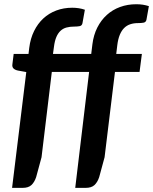

<svg xmlns="http://www.w3.org/2000/svg" viewBox="-20 -763 722 906"><path d="M528.5 -508.5H649.5L638.5 -423.5H522.5L473.5 -21L448 73Q440 97 425.8 110.2Q411.5 123.5 384.5 123.5H335L400.5 -423.5H224.5L176 -21L150.5 73Q142.5 97 128.2 110.2Q114 123.5 87 123.5H37L104 -423L65 -430Q52 -432.5 44.2 -439.5Q36.5 -446.5 38.5 -460L44.5 -508.5H114.5L118 -537.5Q123.5 -581.5 140.8 -616.5Q158 -651.5 184.5 -676Q211 -700.5 245.8 -713.5Q280.5 -726.5 321 -726.5Q353.5 -726.5 380.5 -717L369 -653Q366.5 -641.5 355.2 -639.5Q344 -637.5 329.5 -637.5Q310 -637.5 294 -633.2Q278 -629 266 -618Q254 -607 246 -588.5Q238 -570 234.5 -541.5L230 -508.5H410.5L416 -554Q421.5 -598 439.2 -633Q457 -668 484 -692.5Q511 -717 546.5 -730Q582 -743 623 -743Q639.5 -743 654 -740.8Q668.5 -738.5 682.5 -734L671 -669.5Q668.5 -658 657.2 -656Q646 -654 631.5 -654Q611 -654 594.5 -648.5Q578 -643 565.8 -630.8Q553.5 -618.5 545.2 -598.5Q537 -578.5 533.5 -550Z"/></svg>

Font: Lato 2
Style: Bold Italic
Weight: 700
Italic angle: -7°
Designer: Lukasz Dziedzic with Adam Twardoch and Botio Nikoltchev
Foundry: tyPoland Lukasz Dziedzic
Version: Version 2.015; 2015-08-06; http://www.latofonts.com/